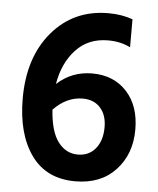

<svg xmlns="http://www.w3.org/2000/svg" viewBox="-51 -713 634 772"><g transform="rotate(5 266.5 -326.5)"><path d="M504 -212Q504 -113 444 -48.5Q384 16 281 16Q164 16 103 -69.5Q42 -155 42 -298Q42 -464 129 -566.5Q216 -669 356 -669Q410 -669 454 -653V-540Q415 -560 364 -560Q284 -560 234 -506Q184 -452 170 -367Q230 -422 312 -422Q399 -422 451.5 -365Q504 -308 504 -212ZM282 -92Q327 -92 353.5 -124.5Q380 -157 380 -211Q380 -260 354 -289Q328 -318 283 -318Q218 -318 165 -263Q171 -175 202.5 -133.5Q234 -92 282 -92Z"/></g></svg>

Font: Hind Siliguri SemiBold
Style: Regular
Weight: 600
Designer: Jyotish Sonowal
Foundry: Indian Type Foundry
Version: Version 1.001;PS 1.0;hotconv 1.0.86;makeotf.lib2.5.63406; tt